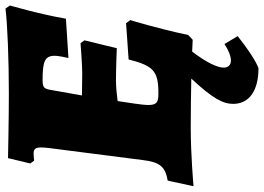

<svg xmlns="http://www.w3.org/2000/svg" viewBox="-168 -550 940 683"><g transform="rotate(-90 301.5 -209.0)"><path d="M576 -444C592 -538 623 -643 623 -643L612 -659C557 -652 430 -647 310 -647C220 -647 80 -650 80 -650L61 -571L71 -557C71 -557 86 -559 96 -559C112 -559 118 -553 118 -532C118 -525 117 -516 116 -505L73 -170C66 -110 49 -90 0 -82L-20 10C-20 10 88 0 190 0C250 0 311 1 363 2C292 78 273 115 273 151C273 208 320 241 400 241C425 232 469 203 514 167L486 120C463 135 442 143 427 143C412 143 402 134 402 117C402 95 420 56 459 5L501 7L518 -9C541 -118 571 -215 571 -215L560 -230L431 -221C408 -131 389 -115 309 -115C279 -115 269 -121 269 -151C269 -173 278 -226 283 -260C301 -262 328 -266 356 -266C400 -266 471 -263 471 -263L499 -378L489 -392C489 -392 411 -386 382 -386C355 -386 322 -387 303 -387L323 -500C327 -522 332 -527 358 -527C424 -527 444 -519 444 -484C444 -467 436 -435 436 -435Z"/></g></svg>

Font: Alegreya SC Black
Style: Italic
Weight: 900
Italic angle: -7°
Designer: Juan Pablo del Peral
Foundry: Huerta Tipografica
Version: Version 2.007;PS 002.007;hotconv 1.0.88;makeotf.lib2.5.64775